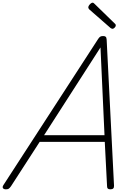

<svg xmlns="http://www.w3.org/2000/svg" viewBox="-61 -1399 989 1433"><path d="M-17 14Q-33 14 -39 5Q-45 -4 -34 -20L672 -1109Q680 -1121 687.5 -1125.5Q695 -1130 709 -1130Q722 -1130 728 -1124.5Q734 -1119 735 -1103L790 -14Q791 0 784.5 7Q778 14 763 14Q749 14 743.5 8.5Q738 3 738 -10L721 -340H235L21 -9Q11 5 4 9.5Q-3 14 -17 14ZM268 -390H719L689 -1045ZM779 -1184Q776 -1184 772.5 -1185.5Q769 -1187 764 -1190L605 -1329Q600 -1335 599 -1338Q598 -1341 598 -1344Q598 -1351 603.5 -1359Q609 -1367 616.5 -1373Q624 -1379 630 -1379Q635 -1379 638 -1376Q641 -1373 645 -1370L799 -1220Q802 -1217 802.5 -1213.5Q803 -1210 803 -1208Q803 -1201 794.5 -1192.5Q786 -1184 779 -1184Z"/></svg>

Font: Playwrite CU ExtraLight
Style: Regular
Weight: 250
Designer: Veronika Burian, José Scaglione
Foundry: TypeTogether
Version: Version 1.002